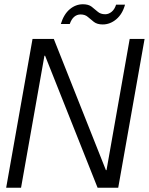

<svg xmlns="http://www.w3.org/2000/svg" viewBox="-20 -883 700 903"><path d="M9 0 133 -700H233L478 -83H481L590 -700H660L536 0H439L192 -621H189L79 0ZM266 -770Q280 -816 308 -839.5Q336 -863 370 -863Q396 -863 411 -851.5Q426 -840 439.5 -828Q453 -816 475 -816Q491 -816 505 -827.5Q519 -839 526 -861H568Q556 -817 527 -792.5Q498 -768 463 -768Q437 -768 421.5 -780Q406 -792 393 -803.5Q380 -815 359 -815Q342 -815 329 -804Q316 -793 308 -770Z"/></svg>

Font: DM Sans 36pt Light
Style: Italic
Weight: 300
Italic angle: -10°
Designer: Colophon Foundry, Jonny Pinhorn
Foundry: Colophon Foundry
Version: Version 4.004;gftools[0.9.30]